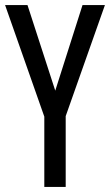

<svg xmlns="http://www.w3.org/2000/svg" viewBox="-20 -734 432 754"><path d="M197 -378 304 -714H392L238 -278V0H154V-276L0 -714H88Z"/></svg>

Font: Noto Sans Arabic ExtraCondensed
Style: Regular
Weight: 400
Width: 2
Designer: Monotype Design Team, Nadine Chahine, Nizar Qandah and Khaled Hosny
Foundry: Monotype Imaging Inc.
Version: Version 2.012